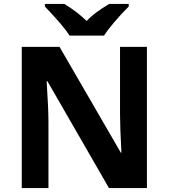

<svg xmlns="http://www.w3.org/2000/svg" viewBox="-20 -951 853 971"><path d="M207 -918V-931H306Q375 -888 418 -845Q456 -886 532 -931H631V-918Q589 -876 555 -835.5Q521 -795 506 -771H332Q301 -820 207 -918ZM90 -714H281L591 -179H594Q587 -309 587 -376V-714H723V0H531L220 -540H216Q225 -398 225 -336V0H90Z"/></svg>

Font: OpenSansMMV
Style: Bold
Weight: 700
Foundry: Ascender Corporation
Version: Version 4.001